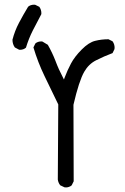

<svg xmlns="http://www.w3.org/2000/svg" viewBox="-20 -819 540 827"><path d="M257.8 -12.2Q260.7 -11.7 265.1 -11.7Q269.5 -11.7 276.1 -13.7Q282.7 -15.6 288.6 -20.5L297.4 -38.1L296.4 -367.7Q320.3 -470.7 342.8 -509.8Q361.8 -543 393.6 -559.1Q428.2 -576.7 464.8 -590.3L473.1 -607.4Q473.6 -610.4 473.6 -615Q473.6 -619.6 471.7 -627Q469.7 -634.3 464.8 -641.1L447.3 -649.9Q417 -649.9 390.1 -643.1Q362.8 -636.7 332 -605.7Q301.3 -574.7 285.9 -545.7Q270.5 -516.6 258.8 -485.8L255.4 -476.6L251 -485.4Q232.4 -520.5 218.8 -557.1Q205.1 -592.3 186 -626L162.6 -640.1Q160.2 -640.6 158.2 -640.6Q142.6 -640.6 132.3 -631.8L124 -614.7Q143.1 -550.8 171.9 -491.2L231 -369.1L229 -45.4Q231 -31.7 239.3 -21ZM65.9 -604.5Q81.5 -604.5 91.8 -613.8Q103.5 -652.3 121.1 -687.3Q138.7 -722.2 157.7 -757.3Q158.2 -759.8 158.2 -761.7Q158.2 -777.3 149.4 -789.6L131.8 -798.3Q129.4 -798.8 127 -798.8Q111.3 -798.8 101.1 -790Q80.1 -755.4 61.8 -720.7Q43.5 -686 33.7 -647.9Q33.7 -628.9 43.9 -614.7L62 -605Q64 -604.5 65.9 -604.5Z"/></svg>

Font: Bakudai
Style: Light
Weight: 300
Version: Version 1.48